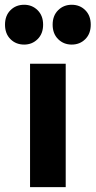

<svg xmlns="http://www.w3.org/2000/svg" viewBox="-52 -766 391 786"><path d="M71 0V-505H217V0ZM47 -583.5Q13 -583.5 -9.2 -605.8Q-31.5 -628 -31.5 -665Q-31.5 -702 -9.2 -724.2Q13 -746.5 47 -746.5Q79.5 -746.5 102 -724.2Q124.5 -702 124.5 -665Q124.5 -628 102 -605.8Q79.5 -583.5 47 -583.5ZM241.5 -583.5Q208.5 -583.5 186 -605.8Q163.5 -628 163.5 -665Q163.5 -702 186 -724.2Q208.5 -746.5 241.5 -746.5Q275 -746.5 297.2 -724.2Q319.5 -702 319.5 -665Q319.5 -628 297.2 -605.8Q275 -583.5 241.5 -583.5Z"/></svg>

Font: Geologica Cursive SemiBold
Style: Regular
Weight: 600
Designer: Sindre Bremnes, Frode Helland
Foundry: Monokrom Skriftforlag AS
Version: Version 1.010;gftools[0.9.28]